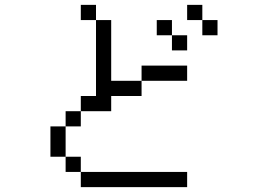

<svg xmlns="http://www.w3.org/2000/svg" viewBox="-20 -770 1040 790"><path d="M750 0V-62.5H312.5V0ZM750 -437.5V-500H562.5V-437.5H437.5Q437.5 -437.5 437.5 -687.5H375V-375H312.5V-312.5H250V-250H187.5Q187.5 -250 187.5 -125H250V-62.5H312.5V-125H250Q250 -125 250 -250H312.5V-312.5H437.5V-375H562.5V-437.5ZM750 -562.5V-625H687.5V-562.5ZM875 -625V-687.5H812.5V-625ZM687.5 -625V-687.5H625V-625ZM375 -687.5V-750H312.5V-687.5ZM812.5 -687.5V-750H750V-687.5Z"/></svg>

Font: Unifont
Style: Regular
Weight: 500
Version: Version 13.0.05